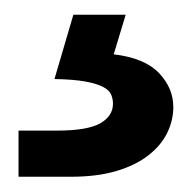

<svg xmlns="http://www.w3.org/2000/svg" viewBox="-20 -31 258 258"><path d="M78.6 -11.2H148.9L132.8 42Q174.3 46.9 193.6 67.1Q212.9 87.4 212.9 112.8Q212.9 130.9 204.6 147.7Q196.3 164.6 179.4 177.7Q162.6 190.9 136.7 198.7Q110.8 206.5 75.2 206.5H4.9V144.5H56.2Q97.2 144.5 114.5 134.8Q131.8 125 131.8 108.4Q131.8 102.1 129.4 96.2Q127 90.3 118.7 85.9Q110.4 81.5 95 78.6Q79.6 75.7 53.2 75.2Z"/></svg>

Font: Arian AMU
Style: Regular
Weight: 400
Designer: Ruben Hakobyan (Tarumian)
Foundry: Ruben Hakobyan (Tarumian)
Version: Version 4.003